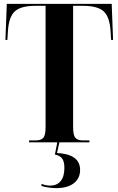

<svg xmlns="http://www.w3.org/2000/svg" viewBox="-20 -734 611 990"><path d="M130 0V-10H163Q192 -10 203.5 -23.5Q215 -37 215 -79V-704H164Q88 -704 57 -676Q26 -648 21 -576L18 -528H8L15 -714H556L563 -528H553L550 -576Q545 -648 514 -676Q483 -704 407 -704H357V-79Q357 -37 368.5 -23.5Q380 -10 409 -10H441V0ZM269 236Q252 236 231 233Q210 230 194 225V214Q217 223 238 223Q274 223 293 199.5Q312 176 312 132Q312 95 298 80.5Q284 66 263 63L277 -8H288L274 55Q393 61 393 142Q393 186 360.5 211Q328 236 269 236Z"/></svg>

Font: Noto Serif Display Condensed
Style: Bold
Weight: 700
Width: 3
Designer: Monotype Design Team
Foundry: Monotype Imaging Inc.
Version: Version 2.009